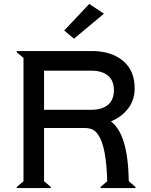

<svg xmlns="http://www.w3.org/2000/svg" viewBox="-20 -961 773 981"><path d="M511.2 -891.1 357.9 -763.2 308.1 -805.2 436 -940.9ZM443.8 -600.1H205.1V-399.9H443.8Q501.5 -399.9 531.7 -425.3Q562 -450.7 562 -500Q562 -549.3 531.7 -574.7Q501.5 -600.1 443.8 -600.1ZM408.2 -307.1H205.1V-35.2L240.2 -4.9L238.8 0H65.9L64.9 -4.9L100.1 -35.2V-665L64.9 -694.8L65.9 -700.2H450.2Q547.4 -700.2 607.7 -650.9Q668 -601.6 668 -509.8Q668 -450.2 635 -407Q602.1 -363.8 546.9 -340.8Q589.8 -308.1 612.5 -235.1Q635.3 -162.1 638.2 -35.2L672.9 -4.9L671.9 0H494.1L493.2 -4.9L527.8 -35.2Q523.4 -211.4 481.9 -272Q469.2 -291 453.4 -299.1Q437.5 -307.1 408.2 -307.1Z"/></svg>

Font: Tiffany Gothic CC
Style: Regular
Weight: 400
Designer: indestructible type*
Foundry: Cowboy Collective
Version: Version 1.000